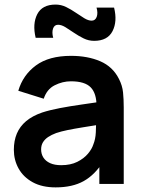

<svg xmlns="http://www.w3.org/2000/svg" viewBox="-20 -797 616 832"><path d="M387.7 -620Q364 -620 342.3 -630.6Q320.7 -641.2 300.8 -654.8Q280.9 -668.5 263.6 -679.1Q246.2 -689.7 231.7 -689.7Q215.6 -689.7 209.9 -673.2Q204.2 -656.8 210.5 -633.3H134.5Q120.1 -693.7 141.4 -735.4Q162.8 -777.2 221 -777.2Q244.8 -777.2 266.5 -766.6Q288.2 -756 308 -742.3Q327.9 -728.7 345.2 -718.1Q362.6 -707.5 377.2 -707.5Q392.8 -707.5 399 -723.8Q405.2 -740.1 398.3 -764.2H474.3Q489.2 -704.4 467.7 -662.2Q446.2 -620 387.7 -620ZM221.2 15Q162.3 15 121.9 -7.2Q81.4 -29.4 60.7 -66.5Q40 -103.5 40 -148Q40 -187.2 53 -218.2Q66.1 -249.2 93.1 -272Q120.2 -294.8 162.8 -309.5Q195.7 -320.2 239.2 -328.5Q282.8 -336.8 334.1 -344.1Q385.4 -351.4 441.7 -359.8L398.3 -335.7Q398.8 -391.6 373.4 -418.1Q348 -444.7 287.3 -444.7Q251 -444.7 217 -427.5Q183.1 -410.4 169.5 -369.2L59.3 -403.7Q79.4 -472 135.8 -513.5Q192.2 -555 287.7 -555Q359.8 -555 414.3 -531.6Q468.9 -508.2 495.7 -454.5Q510.2 -426.2 513.2 -396.4Q516.2 -366.7 516.2 -331.3V0H410.5V-117.2L428 -97.8Q391.5 -39.6 342.7 -12.3Q293.9 15 221.2 15ZM245 -81.2Q286 -81.2 314.9 -95.7Q343.8 -110.2 361.2 -131Q378.5 -151.8 384.3 -170.7Q393.8 -193.7 395.2 -223.4Q396.7 -253.1 396.7 -271.7L433.7 -260.5Q378.8 -251.8 339.8 -245.4Q300.8 -239.1 272.9 -233.4Q245.1 -227.7 223.5 -220.5Q202.8 -212.8 188.2 -203Q173.7 -193.1 165.9 -180Q158.2 -166.9 158.2 -149.5Q158.2 -129.8 168 -114.3Q177.9 -98.8 197.2 -90Q216.5 -81.2 245 -81.2Z"/></svg>

Font: Manrope ExtraLight
Style: Regular
Weight: 200
Designer: Mikhail Sharanda
Foundry: Mikhail Sharanda
Version: Version 4.505